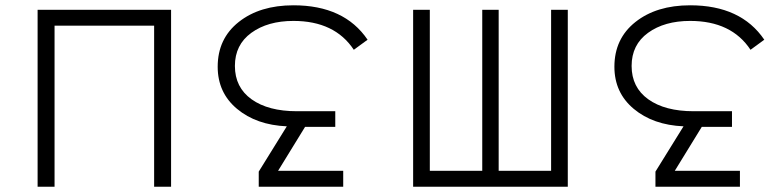

<svg xmlns="http://www.w3.org/2000/svg" viewBox="-20 -705 2956 725"><path d="M122 0V-668H626V0H562V-608H186V0Z M957 0V-57L1063 -228Q948 -233 875 -294Q802 -355 802 -453Q802 -559 881.5 -622Q961 -685 1088 -685Q1280 -685 1368 -555L1316 -517Q1244 -626 1088 -626Q991 -626 929 -581Q867 -536 867 -456Q867 -375 930 -330Q993 -285 1101 -285H1246V-226H1132L1030 -60H1276V0Z M1603 -60H1801V-668H1863V-60H2061V-668H2124V0H1540V-668H1603Z M2455 0V-57L2561 -228Q2446 -233 2373 -294Q2300 -355 2300 -453Q2300 -559 2379.5 -622Q2459 -685 2586 -685Q2778 -685 2866 -555L2814 -517Q2742 -626 2586 -626Q2489 -626 2427 -581Q2365 -536 2365 -456Q2365 -375 2428 -330Q2491 -285 2599 -285H2744V-226H2630L2528 -60H2774V0Z"/></svg>

Font: Zaghawa Beria
Style: Regular
Weight: 400
Designer: Anonymous
Foundry: Designed by a volunteer who chooses to remain anonymous, in cooperation with SIL International and the Mission Protestan
Version: Version 1.001